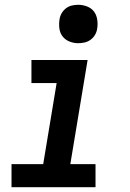

<svg xmlns="http://www.w3.org/2000/svg" viewBox="-20 -780 540 800"><path d="M28 0V-96H160L216 -434H111V-530H345L273 -96H378V0ZM306 -600Q287 -600 269.5 -607Q252 -614 241 -628Q230 -642 227.5 -661Q225 -680 228 -699Q230 -713 237 -725Q244 -737 255 -745.5Q266 -754 279.5 -757Q293 -760 306 -760Q325 -760 343 -753Q361 -746 371.5 -732Q382 -718 385 -699Q388 -680 385 -661Q383 -647 376 -635Q369 -623 357.5 -614.5Q346 -606 332.5 -603Q319 -600 306 -600Z"/></svg>

Font: Iosevka Curly Oblique
Style: Bold
Weight: 700
Italic angle: -9°
Monospace: yes
Designer: Belleve Invis
Foundry: Belleve Invis
Version: Version 11.1.0; ttfautohint (v1.8.3)